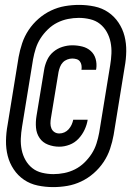

<svg xmlns="http://www.w3.org/2000/svg" viewBox="-20 -732 540 784"><path d="M197 32Q165 32 134 25.5Q103 19 78 2Q53 -15 36 -40.5Q19 -66 11.5 -95.5Q4 -125 4.5 -157.5Q5 -190 11 -222L56 -499Q61 -527 70.5 -555.5Q80 -584 97 -609.5Q114 -635 137.5 -655.5Q161 -676 188.5 -689Q216 -702 245 -707Q274 -712 303 -712Q335 -712 366 -705.5Q397 -699 422 -682Q447 -665 464 -639.5Q481 -614 488.5 -584.5Q496 -555 495.5 -522.5Q495 -490 489 -458L444 -181Q439 -153 429.5 -124.5Q420 -96 403 -70.5Q386 -45 362.5 -24.5Q339 -4 311.5 9Q284 22 255 27Q226 32 197 32ZM198 -21Q220 -21 242.5 -25.5Q265 -30 286 -40.5Q307 -51 324.5 -68Q342 -85 354.5 -104.5Q367 -124 374 -146Q381 -168 385 -190L430 -466Q434 -490 435 -513.5Q436 -537 431.5 -559.5Q427 -582 416 -601.5Q405 -621 388 -634.5Q371 -648 348 -653.5Q325 -659 302 -659Q280 -659 257.5 -654.5Q235 -650 214 -639.5Q193 -629 175.5 -612Q158 -595 145.5 -575.5Q133 -556 126 -534Q119 -512 115 -490L70 -214Q66 -190 65 -166.5Q64 -143 68.5 -120.5Q73 -98 84 -78.5Q95 -59 112 -45.5Q129 -32 152 -26.5Q175 -21 198 -21ZM222 -133Q198 -133 176 -141.5Q154 -150 141.5 -168.5Q129 -187 127 -210.5Q125 -234 129 -258L160 -446Q163 -466 172 -486Q181 -506 197.5 -520Q214 -534 234.5 -540.5Q255 -547 275 -547Q296 -547 316 -542Q336 -537 350.5 -524Q365 -511 370.5 -491.5Q376 -472 373 -451Q373 -450 372.5 -449Q372 -448 372 -447H312Q313 -448 313 -448.5Q313 -449 313 -449Q314 -458 312.5 -466.5Q311 -475 306 -481.5Q301 -488 292.5 -490.5Q284 -493 275 -493Q265 -493 254.5 -489Q244 -485 236.5 -477Q229 -469 225 -458.5Q221 -448 219 -438L188 -250Q186 -239 186 -228Q186 -217 190 -207.5Q194 -198 202.5 -192.5Q211 -187 222 -187Q233 -187 243 -191.5Q253 -196 260.5 -204.5Q268 -213 272.5 -223Q277 -233 279 -243H338Q335 -223 325.5 -202.5Q316 -182 300.5 -165.5Q285 -149 264 -141Q243 -133 222 -133Z"/></svg>

Font: Iosevka SS04 Medium Oblique
Style: Regular
Weight: 500
Italic angle: -9°
Monospace: yes
Designer: Belleve Invis
Foundry: Belleve Invis
Version: Version 19.0.0; ttfautohint (v1.8.4)